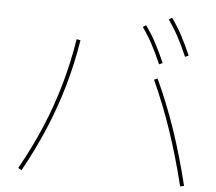

<svg xmlns="http://www.w3.org/2000/svg" viewBox="-57 -919 1115 989"><g transform="rotate(5 500.0 -424.0)"><path d="M910 7Q873 -143 829 -273.5Q785 -404 728 -529L746 -536Q804 -411 848.5 -279.5Q893 -148 930 3ZM71 -15Q135 -129 181.5 -239.5Q228 -350 260.5 -464Q293 -578 313 -702L333 -698Q313 -574 280 -459Q247 -344 200 -232.5Q153 -121 89 -5ZM747 -610Q722 -668 698.5 -711.5Q675 -755 647 -794L663 -805Q694 -762 718 -716.5Q742 -671 765 -618ZM877 -660Q852 -718 828.5 -761.5Q805 -805 777 -844L793 -855Q824 -812 848 -766.5Q872 -721 895 -668Z"/></g></svg>

Font: M PLUS 1 Thin
Style: Regular
Weight: 100
Designer: Coji Morishita
Foundry: UNDERFOREST DESIGN
Version: Version 1.001